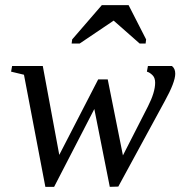

<svg xmlns="http://www.w3.org/2000/svg" viewBox="-20 -714 706 745"><path d="M439 10 406 11 346 -291 190 11H156L73 -424L23 -436L27 -458H146L210 -113L361 -406H398L457 -111L554 -301Q582 -356 582 -393Q582 -412 572 -422Q561 -433 550 -436L554 -458H647Q660 -448 660 -428Q660 -395 619 -321ZM258 -545 260 -561 375 -694H479L547 -561L545 -545H522L421 -634L289 -545Z"/></svg>

Font: Libra Serif Modern
Style: Italic
Weight: 400
Italic angle: -12°
Designer: Stefan Peev, Context Ltd
Foundry: Stefan Peev, Context Ltd
Version: Version 1.000